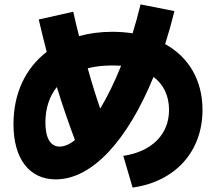

<svg xmlns="http://www.w3.org/2000/svg" viewBox="-20 -808 978 869"><path d="M538.1 -102.5 580.1 41C774.4 13.7 896.5 -123 896.5 -310.5C896.5 -444.8 834.5 -549.3 727.5 -608.4C742.7 -656.2 756.8 -706.1 769.5 -757.8L616.2 -788.1C605.5 -743.2 593.3 -699.7 580.1 -657.2C550.8 -661.6 520 -664.1 487.3 -664.1C433.6 -664.1 383.3 -657.2 337.9 -644.5C328.6 -680.2 319.8 -717.3 311.5 -754.9L155.3 -719.7C167 -669.4 179.2 -620.6 191.4 -573.2C96.2 -500 41 -386.7 41 -246.1C41 -89.8 112.3 3.9 232.4 3.9C396 3.9 556.6 -170.9 674.8 -460C720.2 -425.8 745.1 -374.5 745.1 -310.5C745.1 -200.2 668 -122.1 538.1 -102.5ZM185.5 -253.9C185.5 -317.9 203.6 -372.1 237.3 -414.1C261.7 -334 289.1 -255.4 319.3 -173.8C294.9 -154.8 271.5 -144.5 250 -144.5C208 -144.5 185.5 -183.6 185.5 -253.9ZM377 -499C409.7 -507.3 446.8 -511.7 487.3 -511.7C501.5 -511.7 514.6 -511.2 528.3 -510.7C498.5 -436.5 466.3 -370.6 433.6 -316.4C413.1 -376 394.5 -436 377 -499Z"/></svg>

Font: Pretendard Black
Style: Regular
Weight: 900
Designer: Base glyphs from Inter by Rasmus Andersson; Hangeul glyphs from Noto Sans CJK(Source Han Sans) by Jang Soo-young and Kan
Foundry: Kil Hyung-jin
Version: Version 1.309;Glyphs 3.2 (3225)